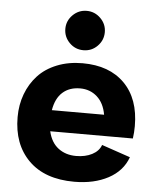

<svg xmlns="http://www.w3.org/2000/svg" viewBox="-53 -786 688 842"><g transform="rotate(5 290.5 -364.5)"><path d="M305.2 11.2Q175.3 11.2 104.2 -59.6Q33.2 -130.4 33.2 -250Q33.2 -304.2 50.8 -351.3Q68.4 -398.4 101.1 -433.8Q133.8 -469.2 184.3 -489.5Q234.9 -509.8 296.9 -509.8Q415 -509.8 481.9 -442.4Q548.8 -375 548.8 -254.9Q548.8 -226.6 544.9 -200.2H181.2Q192.4 -151.4 224.9 -126.7Q257.3 -102.1 303.2 -102.1Q343.8 -102.1 373.5 -117.4Q403.3 -132.8 413.1 -160.2L539.1 -117.2Q517.1 -55.7 454.6 -22.2Q392.1 11.2 305.2 11.2ZM180.2 -293H410.2Q401.4 -343.8 370.6 -371.3Q339.8 -398.9 295.9 -398.9Q249 -398.9 219 -372.3Q189 -345.7 180.2 -293ZM208 -653.8Q208 -689 233.6 -714.6Q259.3 -740.2 294.9 -740.2Q330.6 -740.2 356.2 -714.6Q381.8 -689 381.8 -653.8Q381.8 -618.2 356.4 -592.5Q331.1 -566.9 294.9 -566.9Q258.8 -566.9 233.4 -592.5Q208 -618.2 208 -653.8Z"/></g></svg>

Font: Human Sans
Style: Bold
Weight: 700
Designer: Tim Radville
Foundry: Continuum
Version: Version 1.000;FEAKit 1.0